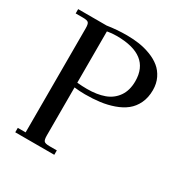

<svg xmlns="http://www.w3.org/2000/svg" viewBox="-164 -844 940 976"><g transform="rotate(30 306.0 -355.5)"><path d="M22 -676.8V-702.1H189Q245.6 -710.9 304.2 -710.9Q342.3 -710.9 377.2 -705.6Q412.1 -700.2 445.6 -687.3Q479 -674.3 503.2 -654.5Q527.3 -634.8 542.2 -604.2Q557.1 -573.7 557.1 -535.2Q557.1 -491.2 541 -457.5Q524.9 -423.8 498 -402.6Q471.2 -381.3 433.1 -367.9Q395 -354.5 355 -349.4Q314.9 -344.2 268.1 -344.2Q238.3 -344.2 205.1 -348.1V-65.9Q205.1 -41 212.2 -33.4Q219.2 -25.9 244.1 -25.9H287.1V0H58.1V-25.9H104V-637.2Q104 -662.1 96.9 -669.4Q89.8 -676.8 64.9 -676.8ZM205.1 -376Q235.4 -373 263.2 -373Q321.8 -373 364.3 -388.4Q406.7 -403.8 431.9 -439.7Q457 -475.6 457 -529.8Q457 -682.1 259.8 -682.1Q246.6 -682.1 232.9 -680.9Q219.2 -679.7 211.9 -678.2L205.1 -676.8Z"/></g></svg>

Font: Dihjauti S
Style: Bold
Weight: 700
Designer: T. Christopher White
Version: Version 3.0.0